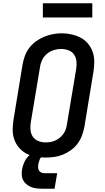

<svg xmlns="http://www.w3.org/2000/svg" viewBox="-20 -948 640 1165"><path d="M255 8Q224 8 194 2.5Q164 -3 138.5 -17Q113 -31 94.5 -53Q76 -75 66.5 -102.5Q57 -130 57 -160.5Q57 -191 62 -222L117 -557Q122 -584 131.5 -610Q141 -636 158.5 -658.5Q176 -681 199.5 -698Q223 -715 249 -725.5Q275 -736 301.5 -741Q328 -746 355 -746Q386 -746 415.5 -739Q445 -732 470.5 -718.5Q496 -705 514.5 -682.5Q533 -660 542.5 -632.5Q552 -605 552 -574.5Q552 -544 547 -513L492 -178Q487 -152 477.5 -126Q468 -100 451 -77Q434 -54 410.5 -37Q387 -20 361 -9.5Q335 1 308 4.5Q281 8 255 8ZM256 -84Q272 -84 287 -86.5Q302 -89 316 -95.5Q330 -102 343 -112.5Q356 -123 365 -136Q374 -149 379 -163.5Q384 -178 386 -193L442 -528Q446 -551 444 -574.5Q442 -598 429.5 -616.5Q417 -635 395.5 -643Q374 -651 351 -651Q328 -651 306 -644Q284 -637 265.5 -622Q247 -607 236.5 -585.5Q226 -564 223 -542L167 -207Q163 -184 165 -160.5Q167 -137 179 -119Q191 -101 212 -92.5Q233 -84 256 -84ZM236 197Q219 197 201.5 195Q184 193 169 187Q154 181 141 170.5Q128 160 120.5 145.5Q113 131 112 113.5Q111 96 114 79Q118 56 129 33Q140 10 159 -6.5Q178 -23 202 -30Q226 -37 250 -37L244 0Q236 0 230 6Q224 12 221 19.5Q218 27 216 34.5Q214 42 212 49Q211 59 211.5 69.5Q212 80 217.5 88Q223 96 232 99.5Q241 103 252 103H327L311 197ZM540 -842H240V-928H540Z"/></svg>

Font: Iosevka Slab SmBdExObl
Style: Regular
Weight: 600
Width: 7
Italic angle: -9°
Monospace: yes
Designer: Belleve Invis
Foundry: Belleve Invis
Version: Version 11.1.0; ttfautohint (v1.8.3)